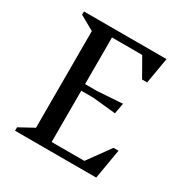

<svg xmlns="http://www.w3.org/2000/svg" viewBox="-144 -733 826 853"><g transform="rotate(30 268.5 -306.0)"><path d="M46.1 0V-17.6L120.1 -58V-554L46.1 -595.4V-612H469.9L447 -479.3H421L367 -574.1H211.9V-335H273.9L401.6 -343.6L391.6 -288.9L273.9 -301H211.9V-37.9H379.7L463 -152.9H488.6L462.4 0Z"/></g></svg>

Font: Ancizar Serif Light
Style: Regular
Weight: 300
Designer: Cesar Puertas, Viviana Monsalve, Julian Moncada, Julian Prieto, Jose Castro, Felipe Aragon, Mariel Hernandez, Sara Alarc
Version: Version 8.100